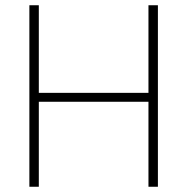

<svg xmlns="http://www.w3.org/2000/svg" viewBox="-20 -712 714 732"><path d="M582 0V-692H546V-358H128V-692H92V0H128V-324H546V0Z"/></svg>

Font: RazerF5 Thin
Style: Regular
Weight: 250
Foundry: Razer Inc.
Version: Version 2